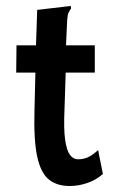

<svg xmlns="http://www.w3.org/2000/svg" viewBox="-20 -608 390 640"><path d="M212 12Q170 12 143 -9.5Q116 -31 104 -86Q92 -141 95 -244L98 -366H34L35 -457H100L104 -575L206 -587L216 -588L217 -580Q212 -573 208.5 -565.5Q205 -558 204 -542L200 -457H296V-366H199L195 -243Q192 -179 197 -143Q202 -107 213 -92Q224 -77 240 -77Q262 -77 278.5 -86.5Q295 -96 307 -108L323 -28Q300 -8 271 2Q242 12 212 12Z"/></svg>

Font: Inconsolata ExtraCondensed ExtraBold
Style: Regular
Weight: 800
Width: 2
Monospace: yes
Designer: Raph Levien, Cyreal, Brenton Simpson
Foundry: Raph Levien, Cyreal, Google
Version: Version 3.001; ttfautohint (v1.8.2.53-6de2)